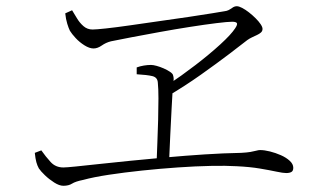

<svg xmlns="http://www.w3.org/2000/svg" viewBox="-20 -657 1040 618"><path d="M190 -614 212 -624Q219 -613 227.5 -598.5Q236 -584 248.5 -573Q261 -562 278 -562Q289 -562 321.5 -565.5Q354 -569 399 -575.5Q444 -582 493 -589Q542 -596 587 -602.5Q632 -609 664.5 -614.5Q697 -620 709 -622Q716 -624 721 -627.5Q726 -631 731 -634Q736 -637 742 -637Q749 -637 759.5 -631.5Q770 -626 781.5 -617Q793 -608 803 -598Q813 -588 819 -579Q825 -570 825 -564Q825 -557 820 -552.5Q815 -548 807.5 -544.5Q800 -541 791.5 -537Q783 -533 776 -528Q757 -513 717.5 -483Q678 -453 626.5 -416.5Q575 -380 519 -347V-383Q564 -413 609 -447.5Q654 -482 689 -514Q724 -546 737 -566Q745 -578 742.5 -582.5Q740 -587 727 -587Q713 -587 676.5 -582.5Q640 -578 592 -570.5Q544 -563 494.5 -554Q445 -545 403 -537Q361 -529 337 -524Q321 -520 307.5 -510.5Q294 -501 281 -501Q268 -501 252 -511Q236 -521 223.5 -534.5Q211 -548 205 -558Q201 -566 196.5 -580.5Q192 -595 190 -614ZM420 -440Q431 -444 443 -446Q455 -448 466 -448Q473 -448 484 -445Q495 -442 506.5 -437Q518 -432 527 -426Q536 -420 537 -415Q539 -409 539 -403Q539 -397 538 -390Q537 -383 536 -372Q535 -352 532.5 -310.5Q530 -269 528 -221Q526 -173 524 -132H484Q485 -161 486.5 -197.5Q488 -234 489 -271.5Q490 -309 490 -340.5Q490 -372 488 -391Q487 -408 470.5 -412Q454 -416 420 -418ZM92 -165 113 -173Q127 -153 143 -135.5Q159 -118 184 -118Q193 -118 223 -121Q253 -124 298.5 -129Q344 -134 399.5 -139.5Q455 -145 516 -150.5Q577 -156 638.5 -160Q700 -164 756 -165Q775 -166 786.5 -168Q798 -170 805 -172Q812 -174 817 -174Q831 -174 849 -169.5Q867 -165 884 -157.5Q901 -150 912.5 -139.5Q924 -129 924 -117Q924 -107 918 -103.5Q912 -100 901 -100Q891 -100 870 -104.5Q849 -109 816.5 -114.5Q784 -120 741 -122Q708 -124 658.5 -123Q609 -122 551.5 -118Q494 -114 437 -108Q380 -102 330.5 -94.5Q281 -87 248 -78Q223 -73 212 -66Q201 -59 184 -59Q171 -59 154.5 -69.5Q138 -80 124.5 -93Q111 -106 105 -115Q100 -124 97 -135Q94 -146 92 -165Z"/></svg>

Font: Early Summer Mincho VF
Style: Regular
Weight: 250
Designer: GuiWonder
Version: Version 1.002